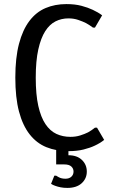

<svg xmlns="http://www.w3.org/2000/svg" viewBox="-20 -730 555 940"><path d="M55 0ZM55 -350Q55 -447 73 -515.5Q91 -584 124 -627.5Q157 -671 203 -690.5Q249 -710 305 -710Q347 -710 379 -701.5Q411 -693 434 -682Q460 -670 480 -655L445 -595H435Q419 -607 401 -617Q385 -625 363 -632.5Q341 -640 315 -640Q281 -640 252 -625.5Q223 -611 201.5 -577.5Q180 -544 167.5 -488Q155 -432 155 -350Q155 -267 167.5 -211.5Q180 -156 202.5 -122.5Q225 -89 256 -74.5Q287 -60 325 -60Q351 -60 373 -67Q395 -74 411 -82Q429 -92 445 -105H455L490 -45Q470 -29 444 -17Q421 -6 389 2Q357 10 315 10Q255 10 207 -9.5Q159 -29 125 -72.5Q91 -116 73 -184Q55 -252 55 -350ZM315 30Q357 30 381 53Q405 76 405 110Q405 144 380 167Q355 190 310 190Q291 190 276.5 187Q262 184 251 180Q239 176 230 170L246 130H255Q254 130 267.5 137.5Q281 145 300 145Q319 145 329.5 135Q340 125 340 110Q340 95 329 85Q318 75 295 75H255V-20H315Z"/></svg>

Font: Scada
Style: Regular
Weight: 400
Designer: Jovanny Lemonad
Foundry: Jovanny Lemonad
Version: Version 3.005; ttfautohint (v0.91) -l 8 -r 50 -G 200 -x 0 -w